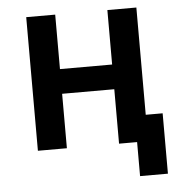

<svg xmlns="http://www.w3.org/2000/svg" viewBox="-49 -564 684 741"><g transform="rotate(-5 293.0 -193.5)"><path d="M463.9 131.8V-102.1H571.8V131.8ZM394 0V-517.6H506.3V0ZM79.6 0V-517.6H191.9V0ZM127 -210.9V-306.6H470.2V-210.9Z"/></g></svg>

Font: Cascadia Mono Medium
Style: Regular
Weight: 500
Monospace: yes
Designer: Aaron Bell
Foundry: Saja Typeworks
Version: Version 2407.024